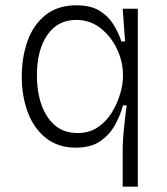

<svg xmlns="http://www.w3.org/2000/svg" viewBox="-20 -544 627 723"><path d="M442 159V24Q442 -16 447 -63Q452 -110 457 -147H443Q434 -112 414 -75Q394 -38 358.5 -13Q323 12 265 12Q200 12 154.5 -23Q109 -58 85.5 -119Q62 -180 62 -256Q62 -328 83.5 -389Q105 -450 151 -487Q197 -524 268 -524Q321 -524 354 -504Q387 -484 406.5 -453Q426 -422 437 -388H451L442 -511H499V159ZM272 -43Q317 -43 349.5 -65.5Q382 -88 402.5 -122.5Q423 -157 433 -192.5Q443 -228 443 -255V-262Q443 -312 420.5 -359.5Q398 -407 358.5 -438Q319 -469 267 -469Q197 -469 158 -412Q119 -355 119 -260Q119 -199 136 -150Q153 -101 187 -72Q221 -43 272 -43Z"/></svg>

Font: Bricolage Grotesque 10pt ExtraLight
Style: Regular
Weight: 200
Designer: Mathieu Triay
Foundry: Atelier Triay
Version: Version 1.000; ttfautohint (v1.8.4.7-5d5b);gftools[0.9.32]